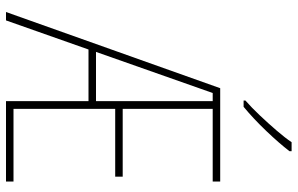

<svg xmlns="http://www.w3.org/2000/svg" viewBox="-196 -796 992 640"><g transform="rotate(90 300.0 -476.0)"><path d="M20 0 274 -714H585V-689H343V-389H569V-364H343V-25H585V0H317V-275H145L48 0ZM290 -689 153 -300H317V-689ZM315 -798Q338 -818 364.5 -846Q391 -874 415.5 -902.5Q440 -931 454 -952H484V-945Q458 -911 417 -868Q376 -825 336 -792H315Z"/></g></svg>

Font: Noto Sans Mono Thin
Style: Regular
Weight: 100
Designer: Monotype Design Team
Foundry: Monotype Imaging Inc.
Version: Version 2.014